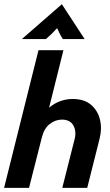

<svg xmlns="http://www.w3.org/2000/svg" viewBox="-26 -910 532 930"><path d="M-6.2 0 160.4 -666.7H281.2L211.8 -388.2Q236.8 -409.7 266 -420.1Q295.1 -430.6 325.7 -430.6Q381.9 -430.6 414.9 -402.4Q447.9 -374.3 458.3 -330.2Q468.8 -286.1 456.2 -237.5L396.5 0H275.7L335.4 -236.1Q345.1 -273.6 329.5 -302.1Q313.9 -330.6 273.6 -330.6Q242.4 -330.6 214.9 -309.4Q187.5 -288.2 176.4 -243.1L114.6 0ZM79.9 -720.8 273.6 -889.6 384 -720.8H278.5Q270.1 -733.3 263.9 -745.8Q257.6 -758.3 250.7 -773.6Q236.8 -758.3 224 -745.8Q211.1 -733.3 196.5 -720.8Z"/></svg>

Font: Afacad
Style: Italic
Weight: 400
Italic angle: -14°
Designer: Kristian Moeller
Foundry: Dicotype
Version: Version 1.000